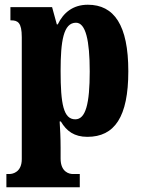

<svg xmlns="http://www.w3.org/2000/svg" viewBox="-20 -566 597 811"><path d="M7 225H317V169H287C273 169 236 161 236 104V58C236 16 234 -21 232 -53H237C261 -12 294 12 349 12C464 12 522 -72 522 -265C522 -460 462 -546 351 -546C287 -546 247 -511 224 -463H220L200 -536H24V-480H27C55 -480 72 -471 72 -409V106C72 161 34 169 20 169H7ZM298 -62C248 -62 236 -127 236 -266C236 -393 248 -470 301 -470C342 -470 359 -395 359 -264C359 -128 342 -62 298 -62Z"/></svg>

Font: Noto Serif Devanagari ExtraCondensed Black
Style: Regular
Weight: 900
Width: 2
Designer: Universal Thirst, Indian Type Foundry and the Monotype Design Team
Foundry: Monotype Imaging Inc.
Version: Version 2.004